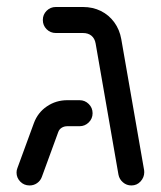

<svg xmlns="http://www.w3.org/2000/svg" viewBox="-20 -539 471 563"><path d="M327.4 -26.7 260.4 -411.5Q257.8 -426.3 248.1 -434.3Q238.5 -442.2 223.3 -442.2H143.7Q127.8 -442.2 116.7 -453.3Q105.6 -464.4 105.6 -480.4Q105.6 -496.3 116.7 -507.4Q127.8 -518.5 143.7 -518.5H223.3Q251.9 -518.5 275.6 -506.9Q299.3 -495.2 315 -473.7Q330.7 -452.2 335.6 -424.4L402.6 -40Q403 -38.1 403 -34.1Q403 -18.9 392.2 -7Q381.5 4.8 365.2 4.8Q351.1 4.8 340.6 -4.3Q330 -13.3 327.4 -26.7ZM28.5 -33Q28.5 -40 31.1 -46.3L79.3 -177.8Q90.7 -208.9 117.4 -227Q144.1 -245.2 177.4 -245.2H213.3Q228.9 -245.2 240.2 -234.1Q251.5 -223 251.5 -207Q251.5 -191.1 240.2 -180Q228.9 -168.9 213.3 -168.9H177.4Q168.1 -168.9 160.9 -164.4Q153.7 -160 150.7 -151.5L102.6 -20Q98.5 -8.9 88.7 -2Q78.9 4.8 66.7 4.8Q50.4 4.8 39.4 -6.5Q28.5 -17.8 28.5 -33Z"/></svg>

Font: 26F Galaxy Hebrew
Style: Bold
Weight: 700
Designer: C₂₉H₂₅N₃O₅
Version: Version 1.000